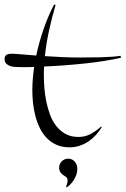

<svg xmlns="http://www.w3.org/2000/svg" viewBox="-83 -607 532 812"><path d="M347.7 -69.8Q336.9 -51.8 322.5 -36.1Q308.1 -20.5 290.8 -8.8Q273.4 2.9 253.4 9.5Q233.4 16.1 211.9 16.1Q180.2 16.1 156 5.4Q131.8 -5.4 114.3 -23.7Q96.7 -42 85 -66.4Q73.2 -90.8 66.4 -117.4Q59.6 -144 56.6 -171.9Q53.7 -199.7 53.7 -225.1Q53.7 -248.5 55.7 -273.2Q57.6 -297.9 61.5 -323.7Q46.4 -323.2 32 -323.2Q17.6 -323.2 3.4 -323.2Q-5.9 -323.2 -17.6 -323.7Q-29.3 -324.2 -39.6 -327.6Q-49.8 -331.1 -56.6 -337.9Q-63.5 -344.7 -63.5 -357.9Q-63.5 -365.2 -60.8 -369.6Q-58.1 -374 -53.5 -376.2Q-48.8 -378.4 -42.7 -379.2Q-36.6 -379.9 -30.3 -379.9Q-22.9 -379.9 4.4 -377.4Q31.7 -375 70.3 -372.1Q82.5 -429.7 101.8 -485.4Q121.1 -541 145.5 -586.9H152.3Q136.7 -533.7 124.8 -479.5Q112.8 -425.3 106.9 -369.6Q142.6 -367.2 180.4 -365.5Q218.3 -363.8 254.4 -363.8Q307.6 -363.8 340.8 -364.7Q374 -365.7 393.1 -367.2Q415.5 -369.1 426.8 -371.1L428.7 -362.8Q399.4 -356 361.8 -349.9Q324.2 -343.8 281.7 -339.1Q239.3 -334.5 193.8 -331.1Q148.4 -327.6 103.5 -325.7Q102.5 -315.9 102.5 -305.9Q102.5 -295.9 102.5 -286.1Q102.5 -262.7 104.7 -234.4Q106.9 -206.1 112.8 -177.5Q118.7 -148.9 128.7 -121.8Q138.7 -94.7 155 -74Q171.4 -53.2 194.3 -40.5Q217.3 -27.8 248.5 -27.8Q277.3 -27.8 300.5 -40.5Q323.7 -53.2 344.7 -71.8ZM196.3 182.6Q198.7 176.8 200.7 170.2Q202.6 163.6 202.9 157.7Q203.1 151.9 200.9 147Q198.7 142.1 193.4 139.2Q182.6 133.8 174.8 124.5Q167 115.2 167 102.5Q167 86.4 178.2 75.2Q189.5 64 205.6 64Q221.2 64 231.9 75.2Q242.7 86.4 243.7 102.5Q244.6 119.1 239.3 133.5Q233.9 147.9 226.1 158.7Q218.3 169.4 210.7 176.5Q203.1 183.6 200.2 185.5Q199.2 184.6 198.2 184.1Q196.3 183.1 196.3 182.6Z"/></svg>

Font: Montez
Style: Regular
Weight: 400
Designer: Astigmatic (AOETI)
Foundry: Astigmatic (AOETI)
Version: Version 1.000